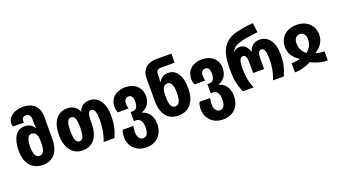

<svg xmlns="http://www.w3.org/2000/svg" viewBox="-74 -1478 4318 2436"><g transform="rotate(-20 2084.5 -260.0)"><path d="M272 10C415 10 494 -88 494 -264V-568C494 -693 413 -770 281 -770C164 -770 71 -711 71 -619C71 -606 74 -592 78 -578H226C225 -585 224 -592 224 -599C224 -633 243 -656 280 -656C321 -656 342 -628 342 -581V-548C342 -523 343 -497 347 -460H343C313 -512 272 -531 214 -531C107 -531 41 -435 41 -264C41 -94 125 10 272 10ZM271 -113C215 -113 195 -169 195 -263C195 -356 219 -412 266 -412C324 -412 345 -365 345 -281V-255C345 -163 322 -113 271 -113Z M809 10C966 10 1030 -118 1030 -269V-313C1030 -396 1044 -436 1084 -436C1126 -436 1143 -380 1143 -279C1143 -184 1127 -85 1092 0H1239C1281 -97 1297 -180 1297 -283C1297 -452 1223 -560 1101 -560C1031 -560 981 -526 958 -462H954C931 -526 868 -560 803 -560C660 -560 589 -445 589 -276C589 -116 663 10 809 10ZM810 -113C761 -113 743 -170 743 -275C743 -383 761 -436 810 -436C860 -436 876 -383 876 -276C876 -169 860 -113 810 -113Z M1583 250C1727 250 1810 151 1810 16C1810 -98 1751 -165 1674 -184V-187C1751 -213 1797 -274 1797 -367C1797 -482 1710 -560 1585 -560C1465 -560 1374 -491 1374 -373C1374 -336 1379 -319 1390 -292H1534C1528 -315 1525 -333 1525 -360C1525 -402 1544 -436 1585 -436C1625 -436 1644 -405 1644 -345C1644 -285 1625 -240 1574 -240H1544V-118H1572C1625 -118 1656 -76 1656 6C1656 83 1634 127 1582 127C1528 127 1507 71 1507 16C1507 -12 1511 -40 1517 -63H1373C1361 -34 1355 -3 1355 31C1355 153 1440 250 1583 250Z M2102 10C2249 10 2334 -94 2334 -273C2334 -447 2268 -544 2161 -544C2102 -544 2061 -518 2032 -471H2027C2031 -508 2033 -533 2033 -555V-577C2033 -620 2058 -638 2099 -638H2283V-760H2078C1973 -760 1880 -705 1880 -573V-272C1880 -88 1959 10 2102 10ZM2103 -113C2052 -113 2029 -163 2029 -264V-288C2029 -376 2050 -423 2108 -423C2156 -423 2179 -368 2179 -272C2179 -169 2159 -113 2103 -113Z M2619 250C2763 250 2846 151 2846 16C2846 -98 2787 -165 2710 -184V-187C2787 -213 2833 -274 2833 -367C2833 -482 2746 -560 2621 -560C2501 -560 2410 -491 2410 -373C2410 -336 2415 -319 2426 -292H2570C2564 -315 2561 -333 2561 -360C2561 -402 2580 -436 2621 -436C2661 -436 2680 -405 2680 -345C2680 -285 2661 -240 2610 -240H2580V-118H2608C2661 -118 2692 -76 2692 6C2692 83 2670 127 2618 127C2564 127 2543 71 2543 16C2543 -12 2547 -40 2553 -63H2409C2397 -34 2391 -3 2391 31C2391 153 2476 250 2619 250Z M2971 0H3117C3083 -83 3066 -168 3066 -268C3066 -374 3083 -420 3125 -420C3161 -420 3174 -383 3174 -303V-174H3322V-303C3322 -383 3335 -420 3372 -420C3416 -420 3430 -365 3430 -271C3430 -176 3414 -85 3379 0H3525C3568 -100 3584 -172 3584 -275C3584 -437 3514 -544 3393 -544C3321 -544 3271 -506 3250 -436H3246C3226 -505 3181 -544 3127 -544C3096 -544 3066 -535 3045 -511H3041C3062 -566 3115 -590 3180 -607C3221 -618 3328 -633 3403 -642L3386 -770C3281 -760 3210 -747 3164 -736C2968 -688 2913 -551 2913 -341V-293C2913 -189 2928 -104 2971 0Z M3675 0C3758 0 3832 -24 3896 -58C3960 -24 4034 0 4119 0V-123C4088 -123 4047 -126 4004 -139V-142C4087 -192 4129 -266 4129 -347C4129 -460 4048 -560 3897 -560C3745 -560 3665 -460 3665 -347C3665 -266 3706 -192 3789 -142V-139C3743 -126 3705 -123 3675 -123ZM3897 -181C3849 -217 3819 -268 3819 -340C3819 -392 3845 -436 3897 -436C3949 -436 3975 -392 3975 -340C3975 -268 3944 -217 3897 -181Z"/></g></svg>

Font: Noto Sans Georgian Condensed ExtraBold
Style: Regular
Weight: 800
Width: 3
Designer: Monotype Design Team, Akaki Razmadze
Foundry: Google LLC
Version: Version 2.005